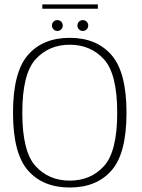

<svg xmlns="http://www.w3.org/2000/svg" viewBox="-20 -853 650 878"><path d="M299 4.5Q421.5 4.5 490 -73.5Q558.5 -151.5 558.5 -337.5Q558.5 -522.5 490 -601.2Q421.5 -680 299 -680Q176 -680 107.8 -601.5Q39.5 -523 39.5 -337.5Q39.5 -151.5 108 -73.5Q176.5 4.5 299 4.5ZM299 -27Q203.5 -27 142.8 -93.2Q82 -159.5 82 -337.5Q82 -515.5 142.8 -582Q203.5 -648.5 299 -648.5Q394.5 -648.5 455.2 -582Q516 -515.5 516 -337.5Q516 -159.5 455.2 -93.2Q394.5 -27 299 -27ZM242 -711.5Q252.5 -711.5 259.8 -718.8Q267 -726 267 -736Q267 -747 259.8 -754Q252.5 -761 242 -761Q232 -761 224.8 -754Q217.5 -747 217.5 -736Q217.5 -726 224.8 -718.8Q232 -711.5 242 -711.5ZM358.5 -711.5Q369 -711.5 376.2 -718.8Q383.5 -726 383.5 -736Q383.5 -747 376.2 -754Q369 -761 358.5 -761Q348.5 -761 341.2 -754Q334 -747 334 -736Q334 -726 341.2 -718.8Q348.5 -711.5 358.5 -711.5ZM173.5 -813H427.5V-833H173.5Z"/></svg>

Font: Anybody UltraCondensed Thin ExtraLight
Style: Regular
Weight: 250
Version: Version 1.111